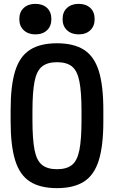

<svg xmlns="http://www.w3.org/2000/svg" viewBox="-20 -964 590 994"><path d="M275 10Q188 10 135 -24Q82 -58 58.5 -134Q35 -210 35 -335V-395Q35 -521 58.5 -596.5Q82 -672 135 -706Q188 -740 275 -740Q362 -740 415 -706Q468 -672 491.5 -596.5Q515 -521 515 -395V-335Q515 -210 491.5 -134Q468 -58 415 -24Q362 10 275 10ZM275 -88Q325 -88 352.5 -110Q380 -132 391 -187Q402 -242 402 -343V-388Q402 -488 391 -543Q380 -598 352.5 -620Q325 -642 275 -642Q226 -642 198 -620Q170 -598 159 -543Q148 -488 148 -388V-343Q148 -242 159 -187Q170 -132 198 -110Q226 -88 275 -88ZM163 -786Q126 -786 103 -807.5Q80 -829 80 -865Q80 -902 103 -923Q126 -944 163 -944Q201 -944 223.5 -923Q246 -902 246 -865Q246 -829 223.5 -807.5Q201 -786 163 -786ZM387 -786Q350 -786 327 -807.5Q304 -829 304 -865Q304 -902 327 -923Q350 -944 387 -944Q425 -944 447.5 -923Q470 -902 470 -865Q470 -829 447.5 -807.5Q425 -786 387 -786Z"/></svg>

Font: M PLUS Code Latin SemiExpanded Medium
Style: Regular
Weight: 500
Width: 6
Designer: Coji Morishita
Foundry: UNDERFOREST DESIGN
Version: Version 1.002; ttfautohint (v1.8.3)